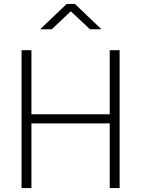

<svg xmlns="http://www.w3.org/2000/svg" viewBox="-20 -951 714 971"><path d="M89 0V-697H139V-373H535V-697H585V0H535V-327H139V0ZM183 -803 317 -931H359L493 -803H435L338 -894L242 -803Z"/></svg>

Font: Cairo Play Light
Style: Regular
Weight: 300
Version: Version 3.119